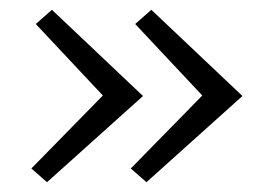

<svg xmlns="http://www.w3.org/2000/svg" viewBox="-20 -407 557 392"><path d="M86 -387 272 -211 76 -35 44 -63 190 -212 53 -358ZM289 -387 475 -211 279 -35 247 -63 393 -212 256 -358Z"/></svg>

Font: EauTestText Semilight
Style: Italic
Weight: 300
Italic angle: -12°
Designer: Christian Thalmann (Catharsis Fonts)
Version: Version 0.001;PS 000.001;hotconv 1.0.88;makeotf.lib2.5.64775